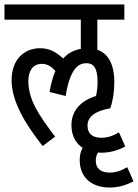

<svg xmlns="http://www.w3.org/2000/svg" viewBox="-20 -642 618 860"><path d="M159 -426C92 -426 32 -379 32 -283C32 -188 92 -88 171 12L227 -30C149 -132 107 -198 107 -280C107 -324 127 -356 168 -356C192 -356 212 -343 228 -324C217 -298 208 -267 202 -230L274 -212C294 -337 333 -359 367 -359C397 -359 417 -340 417 -276C417 -254 415 -232 410 -212C332 -188 300 -137 300 -82C300 -34 319 0 350 20C341 37 337 54 337 74C337 158 396 198 471 198C512 198 546 187 578 170L550 107C518 125 497 131 470 131C436 131 409 116 409 77C409 64 412 52 419 41C424 42 429 42 434 42C475 42 509 31 541 14L513 -49C481 -31 460 -25 433 -25C399 -25 372 -40 372 -79C372 -121 408 -145 474 -157C486 -191 492 -233 492 -273C492 -360 461 -404 416 -419V-554H537V-622H0V-554H342V-423C311 -418 285 -404 263 -380C230 -410 201 -426 159 -426Z"/></svg>

Font: Noto Sans Devanagari UI ExtraCondensed
Style: Regular
Weight: 400
Width: 2
Designer: Jelle Bosma - Monotype Design Team
Foundry: Monotype Imaging Inc.
Version: Version 2.003